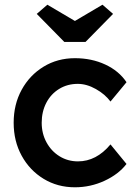

<svg xmlns="http://www.w3.org/2000/svg" viewBox="-20 -785 579 815"><path d="M298 10Q224 10 165 -26Q106 -62 72 -124Q38 -186 38 -264Q38 -342 72 -404Q106 -466 165 -502Q224 -538 298 -538Q369 -538 427 -511Q485 -484 517 -436L449 -354Q426 -385 387 -407Q348 -429 310 -429Q266 -429 231 -407.5Q196 -386 176.5 -348.5Q157 -311 157 -264Q157 -218 177.5 -180.5Q198 -143 233 -121.5Q268 -100 311 -100Q389 -100 449 -172L517 -89Q483 -45 423.5 -17.5Q364 10 298 10ZM253 -607 136 -726 181 -765 298 -696 415 -765 460 -726 343 -607Z"/></svg>

Font: Lexend Deca Medium
Style: Regular
Weight: 500
Designer: Bonnie Shaver-Troup, Thomas Jockin
Foundry: Lexend
Version: Version 1.008; ttfautohint (v1.8.4.7-5d5b)